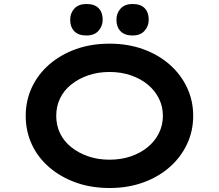

<svg xmlns="http://www.w3.org/2000/svg" viewBox="-20 -933 1098 963"><path d="M530 10Q437 10 360.5 -17.5Q284 -45 227 -94Q170 -143 139.5 -209Q109 -275 109 -352Q109 -429 140 -495Q171 -561 227.5 -610Q284 -659 360.5 -686.5Q437 -714 529 -714Q621 -714 697.5 -686.5Q774 -659 830.5 -609.5Q887 -560 918 -494Q949 -428 949 -352Q949 -276 918 -210Q887 -144 830.5 -94.5Q774 -45 697.5 -17.5Q621 10 530 10ZM529 -132Q588 -132 637 -149Q686 -166 721.5 -195.5Q757 -225 777 -265Q797 -305 797 -352Q797 -399 777 -439Q757 -479 721.5 -508.5Q686 -538 637 -555Q588 -572 529 -572Q471 -572 422 -555Q373 -538 336.5 -508.5Q300 -479 281 -439Q262 -399 262 -352Q262 -305 281 -265Q300 -225 336.5 -195.5Q373 -166 422 -149Q471 -132 529 -132ZM645 -755Q605 -755 584.5 -776.5Q564 -798 564 -834Q564 -867 585 -890Q606 -913 645 -913Q685 -913 705.5 -892Q726 -871 726 -834Q726 -802 705 -778.5Q684 -755 645 -755ZM414 -755Q373 -755 352.5 -776.5Q332 -798 332 -834Q332 -867 353 -890Q374 -913 414 -913Q454 -913 474.5 -892Q495 -871 495 -834Q495 -802 474 -778.5Q453 -755 414 -755Z"/></svg>

Font: Lexend Tera SemiBold
Style: Regular
Weight: 600
Version: Version 1.007